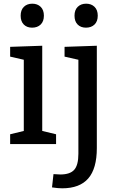

<svg xmlns="http://www.w3.org/2000/svg" viewBox="-20 -781 627 1041"><path d="M209 -533V-71L284 -53V0H35V-53L109 -71V-457L35 -474V-527ZM92 -696Q92 -727 109.5 -744Q127 -761 155 -761Q183 -761 200.5 -744Q218 -727 218 -696Q218 -665 200.5 -648Q183 -631 154 -631Q126 -631 109 -648Q92 -665 92 -696ZM330 -527 505 -533V22Q505 133 458.5 186.5Q412 240 317 240Q295 240 262 235L270 163Q298 165 307 165Q360 165 382.5 139.5Q405 114 405 53V-457L330 -474ZM384 -696Q384 -727 401.5 -744Q419 -761 447 -761Q475 -761 492.5 -744Q510 -727 510 -696Q510 -665 492.5 -648Q475 -631 446 -631Q418 -631 401 -648Q384 -665 384 -696Z"/></svg>

Font: Bitter Pro Medium
Style: Regular
Weight: 500
Designer: Sol Matas, and Bitter project Authors
Foundry: Sol Matas
Version: Version 1.010